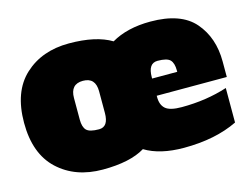

<svg xmlns="http://www.w3.org/2000/svg" viewBox="-84 -707 1116 858"><g transform="rotate(-15 474.0 -278.0)"><path d="M611.8 -328.1V-321.8H728V-328.1Q728 -362.3 713.6 -377.2Q699.2 -392.1 655.5 -392.1Q611.8 -392.1 611.8 -328.1ZM368.2 -328.1Q368.2 -392.1 310.1 -392.1Q252 -392.1 252 -328.1V-228Q252 -193.8 266.4 -179Q280.8 -164.1 324.5 -164.1Q368.2 -164.1 368.2 -228ZM669.9 -569.8Q810.5 -569.8 873.3 -497.1Q936 -424.3 936 -314V-242.2H611.8V-235.8Q611.8 -199.7 632.3 -181.9Q652.8 -164.1 707 -164.1Q821.3 -164.1 918.9 -195.8V-36.1Q815.4 14.2 669.9 14.2Q559.1 14.2 490.2 -27.8Q421.4 14.2 294.7 14.2Q168 14.2 87.9 -60.3Q7.8 -134.8 7.8 -278.3Q7.8 -422.4 87.6 -496.1Q167.5 -569.8 292.7 -569.8Q418 -569.8 488.8 -526.9Q562 -569.8 669.9 -569.8Z"/></g></svg>

Font: AlfaSlabOne-Regular
Style: Regular
Weight: 400
Designer: JM Sole
Foundry: JM Sole
Version: Version 1.001